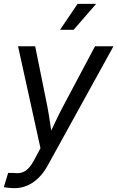

<svg xmlns="http://www.w3.org/2000/svg" viewBox="-30 -769 608 995"><path d="M-10.3 201.2 12.2 127 43.9 127.4Q64.9 130.4 82.5 125.2Q100.1 120.1 116 104.5Q131.8 88.9 147.5 59.6L179.7 -1L63.5 -529.3H152.3L214.8 -220.2Q223.1 -177.2 229.2 -134.5Q235.4 -91.8 241.7 -50.3H215.3Q235.4 -91.8 255.4 -134.5Q275.4 -177.2 298.3 -220.2L462.4 -529.3H558.1L216.8 89.4Q196.3 127 169.4 153.1Q142.6 179.2 111.3 192.6Q80.1 206.1 45.4 206.1Q28.8 206.1 14.2 204.3Q-0.5 202.6 -10.3 201.2ZM281.2 -614.7 372.1 -749H468.3L351.6 -614.7Z"/></svg>

Font: Inter 24pt
Style: Italic
Weight: 400
Italic angle: -9.3988°
Designer: Rasmus Andersson
Foundry: rsms
Version: Version 4.001;git-66647c0bb